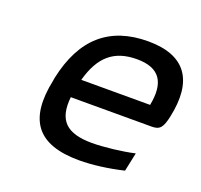

<svg xmlns="http://www.w3.org/2000/svg" viewBox="-97 -617 768 734"><g transform="rotate(20 287.0 -250.0)"><path d="M565 -268C598 -422 542 -509 388 -509C230 -509 135 -425 99 -256L97 -244C61 -73 123 9 294 9C346 9 410 1 473 -14L489 -90C442 -79 366 -70 318 -70C213 -70 172 -111 182 -207H512C545 -207 555 -222 565 -268ZM197 -283C225 -385 278 -430 371 -430C464 -430 496 -379 477 -283Z"/></g></svg>

Font: LT Wave Text Italic
Style: Regular
Weight: 400
Designer: Daniel Lyons
Version: Version 2.5 (Glyphs App)